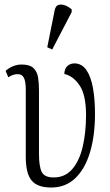

<svg xmlns="http://www.w3.org/2000/svg" viewBox="-20 -827 493 857"><path d="M208 10Q147 10 121 -21.5Q95 -53 95 -127V-426Q95 -464 86.5 -480Q78 -496 60 -496Q51 -496 41 -493.5Q31 -491 17 -482L5 -511Q38 -539 77 -539Q113 -539 129.5 -523Q146 -507 150 -481Q154 -455 154 -424V-140Q154 -85 166 -60Q178 -35 220 -35Q270 -35 302 -71.5Q334 -108 349 -171.5Q364 -235 364 -314Q364 -403 335.5 -445.5Q307 -488 267 -497Q268 -521 281 -532.5Q294 -544 312 -544Q345 -544 365.5 -514.5Q386 -485 395 -434Q404 -383 404 -318Q404 -222 382 -148Q360 -74 316.5 -32Q273 10 208 10ZM213 -606 191 -616 224 -781Q228 -801 241 -805Q254 -809 270.5 -803Q287 -797 300 -785V-773Z"/></svg>

Font: Noto Serif ExtraCondensed Light
Style: Regular
Weight: 300
Width: 2
Designer: Monotype Design Team
Foundry: Monotype Imaging Inc.
Version: Version 2.014; ttfautohint (v1.8.4.7-5d5b)